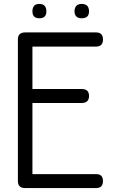

<svg xmlns="http://www.w3.org/2000/svg" viewBox="-20 -957 665 977"><path d="M469 -792H108C83.3 -792 71 -780 71 -756V-579V-504V-433V-110V-36C71 -12 83.3 0 108 0H304H469C492.3 0 504 -12 504 -36C504 -59.3 492.3 -71 469 -71H145V-433H359H396C420.7 -433 433 -445 433 -469C433 -492.3 420.7 -504 396 -504H359H145V-720H469C492.3 -720 504 -732 504 -756C504 -780 492.3 -792 469 -792ZM180 -937C156.7 -937 145 -924.3 145 -899C145 -875.7 156.7 -864 180 -864C204 -864 216 -875.7 216 -899C216 -924.3 204 -937 180 -937ZM396 -937C372 -937 359.7 -924.3 359 -899C359.7 -875.7 372 -864 396 -864C420.7 -864 433 -875.7 433 -899C433 -924.3 420.7 -937 396 -937Z"/></svg>

Font: Semi-Coder
Style: Regular
Weight: 400
Version: 0.1000